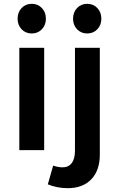

<svg xmlns="http://www.w3.org/2000/svg" viewBox="-20 -785 622 1004"><path d="M81 -535H211V0H81ZM220 -687Q220 -654 199 -632Q178 -610 146 -610Q114 -610 93 -632Q72 -654 72 -687Q72 -721 93 -743Q114 -765 146 -765Q178 -765 199 -743Q220 -721 220 -687ZM304 90Q337 91 354.5 68.5Q372 46 372 3V-535H502V23Q502 106 457.5 152.5Q413 199 334 199Q279 199 230 179L258 81Q281 89 304 90ZM510 -687Q510 -654 489 -632Q468 -610 436 -610Q404 -610 383 -632Q362 -654 362 -687Q362 -721 383 -743Q404 -765 436 -765Q468 -765 489 -743Q510 -721 510 -687Z"/></svg>

Font: Montserrat arm2 Medium
Style: Regular
Weight: 500
Designer: Julieta Ulanovsky
Foundry: Julieta Ulanovsky
Version: Version 6.000